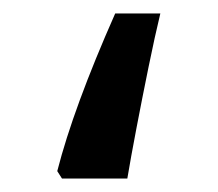

<svg xmlns="http://www.w3.org/2000/svg" viewBox="-20 -694 323 285"><path d="M218 -674Q210 -641 200.5 -594.5Q191 -548 182.5 -503.5Q174 -459 169 -429H72L65 -440Q77 -487 98.5 -545.5Q120 -604 151 -674Z"/></svg>

Font: Noto Kufi Arabic
Style: Regular
Weight: 400
Designer: Monotype Design Team, David Williams, Khaled Hosny
Foundry: Google LLC
Version: Version 2.109; ttfautohint (v1.8.4.7-5d5b)